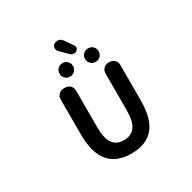

<svg xmlns="http://www.w3.org/2000/svg" viewBox="-209 -1310 1418 1415"><g transform="rotate(-30 500.0 -602.0)"><path d="M515.6 -104.5Q260.7 -104.5 260.7 -411.1V-712.9Q260.7 -736.3 277.8 -753.4Q294.9 -770.5 318.4 -770.5H334Q358.4 -770.5 375 -753.4Q391.6 -736.3 391.6 -712.9V-399.4Q391.6 -301.8 423.3 -259.8Q455.1 -217.8 515.6 -217.8Q577.1 -217.8 609.9 -259.8Q642.6 -301.8 642.6 -399.4V-712.9Q642.6 -736.3 659.7 -753.4Q676.8 -770.5 700.2 -770.5H710.9Q734.4 -770.5 751.5 -753.4Q768.6 -736.3 768.6 -712.9V-411.1Q768.6 -252 704.1 -178.2Q639.6 -104.5 515.6 -104.5ZM546.9 -1005.9Q554.7 -994.1 551.8 -981Q548.8 -967.8 537.1 -960.9Q524.4 -953.1 509.8 -955.1Q495.1 -957 485.4 -967.8L421.9 -1031.2Q411.1 -1043 411.1 -1057.6Q411.1 -1060.5 411.1 -1062.5Q413.1 -1081.1 428.7 -1090.8Q441.4 -1098.6 455.1 -1098.6Q460 -1098.6 465.8 -1097.7Q485.4 -1093.8 497.1 -1077.1ZM446.8 -838.9Q430.7 -822.3 405.8 -822.3Q380.9 -822.3 364.7 -838.9Q348.6 -855.5 348.6 -879.9Q348.6 -904.3 364.7 -920.4Q380.9 -936.5 405.8 -936.5Q430.7 -936.5 446.8 -920.4Q462.9 -904.3 462.9 -879.9Q462.9 -855.5 446.8 -838.9ZM664.6 -838.9Q648.4 -822.3 623.5 -822.3Q598.6 -822.3 582 -838.9Q565.4 -855.5 565.4 -879.9Q565.4 -904.3 582 -920.4Q598.6 -936.5 623.5 -936.5Q648.4 -936.5 664.6 -920.4Q680.7 -904.3 680.7 -879.9Q680.7 -855.5 664.6 -838.9Z"/></g></svg>

Font: Gen Jyuu Gothic Monospace Bold
Style: Bold
Weight: 700
Designer: [Source Han Sans]
Ryoko NISHIZUKA  (kana & ideographs); Paul D. Hunt (Latin, Greek & Cyrillic); Wenlong ZHANG  (bopomofo
Version: Version 1.002.20150607